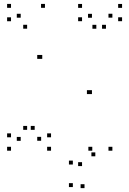

<svg xmlns="http://www.w3.org/2000/svg" viewBox="-20 -760 660 981"><path d="M240.8 10V-10H220.8V10ZM240.8 -58.5V-78.5H220.8V-58.5ZM157.2 -96.6V-116.6H137.2V-96.6ZM190.2 -40.8V-60.8H170.2V-40.8ZM190.2 -459.2V-479.2H170.2V-459.2ZM195.9 -459.2V-479.2H175.9V-459.2ZM467 38.6V18.6H447V38.6ZM554.2 10V-10H534.2V10ZM554.2 -669.8V-689.8H534.2V-669.8ZM521.4 -613.2V-633.2H501.4V-613.2ZM603.7 -651.7V-671.7H583.7V-651.7ZM603.7 -719.8V-739.8H583.7V-719.8ZM399.2 -719.8V-739.8H379.2V-719.8ZM399.2 -651.7V-671.7H379.2V-651.7ZM472.2 -613.2V-633.2H452.2V-613.2ZM449.8 -669.3V-689.3H429.8V-669.3ZM449.8 -279.3V-299.3H429.8V-279.3ZM444.1 -279.3V-299.3H424.1V-279.3ZM209.7 -720V-740H189.7V-720ZM36.3 -720V-740H16.3V-720ZM36.3 -651.5V-671.5H16.3V-651.5ZM118.6 -613.4V-633.4H98.6V-613.4ZM85.8 -669.6V-689.6H65.8V-669.6ZM85.8 -40.4V-60.4H65.8V-40.4ZM118.6 -96.6V-116.6H98.6V-96.6ZM36.3 -58.5V-78.5H16.3V-58.5ZM36.3 10V-10H16.3V10ZM554.2 10V-10H534.2V10ZM451.5 10V-10H431.5V10ZM399.2 88.6V68.6H379.2V88.6ZM352.2 80.6V60.6H332.2V80.6ZM352.2 195.8V175.8H332.2V195.8ZM411.8 201.2V181.2H391.8V201.2Z"/></svg>

Font: Monaspace Xenon Dots Var
Style: Regular
Weight: 400
Designer: Riley Cran and the Lettermatic Team
Version: Version 1.100 (Monaspace Xenon Dots)